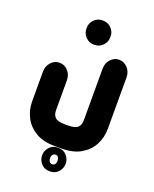

<svg xmlns="http://www.w3.org/2000/svg" viewBox="-164 -676 868 1085"><g transform="rotate(20 270.0 -133.0)"><path d="M262 -439Q230 -439 210 -461.5Q190 -484 191 -509V-515Q190 -541 210 -563Q230 -585 262 -585Q295 -585 315 -563Q335 -541 334 -515V-509Q335 -484 315 -461.5Q295 -439 262 -439ZM291 175H249Q179 175 133.5 147.5Q88 120 65.5 76Q43 32 43 -19V-197Q43 -231 64 -254Q85 -277 115 -277Q145 -277 166 -254Q187 -231 187 -197V-19Q187 -7 190 4Q193 15 200.5 23Q208 31 222.5 35.5Q237 40 260 40H281Q304 40 318.5 35.5Q333 31 340.5 23Q348 15 351 4Q354 -7 354 -19V-328Q354 -362 375 -385Q396 -408 425 -408Q455 -408 476.5 -385Q498 -362 498 -328V-19Q498 32 475.5 76Q453 120 407 147.5Q361 175 291 175ZM271 319Q238 319 219 297Q200 275 200 248Q200 221 219 199Q238 177 271 177Q304 177 323 199Q342 221 342 248Q342 275 323 297Q304 319 271 319ZM271 277Q281 277 287 269Q293 261 293 248Q293 234 287 226.5Q281 219 271 219Q261 219 254.5 226.5Q248 234 248 248Q248 261 254.5 269Q261 277 271 277Z"/></g></svg>

Font: Beiruti Black
Style: Regular
Weight: 900
Designer: Arlette Boutros
Foundry: Boutros
Version: Version 1.41